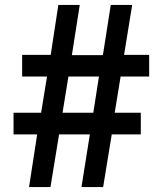

<svg xmlns="http://www.w3.org/2000/svg" viewBox="-20 -760 657 780"><path d="M258 -449 234 -302H359L382 -449ZM430 -740H517L484 -537H586V-449H470L446 -302H552V-214H434L399 0H311L345 -214H220L185 0H98L131 -214H35V-302H147L171 -449H70V-537H186L217 -740H304L272 -536H398Z"/></svg>

Font: Mukta Vaani ExtraBold
Style: Regular
Weight: 800
Designer: Noopur Datye, Girish Dalvi, Yashodeep Gholap, Pallavi Karambelkar
Foundry: Ek Type
Version: Version 2.538;PS 1.000;hotconv 16.6.51;makeotf.lib2.5.65220;